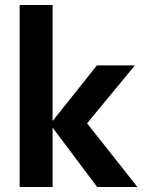

<svg xmlns="http://www.w3.org/2000/svg" viewBox="-20 -743 568 763"><path d="M366 0H526L326 -253L516 -483H365L189 -262V-723H58V0H189V-236Z"/></svg>

Font: MV Cash SemiBold
Style: Regular
Weight: 600
Designer: Rodrigo Fuenzalida
Foundry: fragTYPE
Version: Version 1.100;Glyphs 3.1.2 (3151)